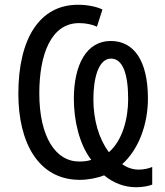

<svg xmlns="http://www.w3.org/2000/svg" viewBox="-20 -745 694 806"><path d="M601 -331C601 -492 541 -573 445 -573C343 -573 290 -473 290 -330C290 -239 313 -139 363 -74C349 -69 332 -67 315 -67C214 -65 145 -170 145 -353C145 -516 194 -648 312 -648C341 -648 368 -642 387 -633L410 -705C386 -717 347 -725 309 -725C147 -726 57 -584 57 -351C57 -148 140 10 315 10C349 10 391 2 417 -9C456 23 501 41 552 41C578 41 604 36 619 30V-44C602 -37 582 -33 562 -33C536 -33 512 -42 493 -56C561 -116 601 -222 601 -331ZM518 -329C518 -245 493 -154 437 -106C396 -161 372 -239 372 -329C372 -418 394 -499 446 -499C494 -499 518 -438 518 -329Z"/></svg>

Font: Noto Sans Condensed
Style: Regular
Weight: 400
Width: 3
Designer: Monotype Design Team
Foundry: Monotype Imaging Inc.
Version: Version 2.013